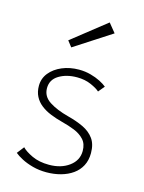

<svg xmlns="http://www.w3.org/2000/svg" viewBox="-102 -700 583 775"><g transform="rotate(15 189.5 -313.0)"><path d="M189.5 -422.5Q215 -422.5 238 -416.2Q261 -410 279 -400.8Q297 -391.5 307 -383L285.5 -357Q274.5 -367.5 248.5 -379Q222.5 -390.5 189.5 -390.5Q145.5 -390.5 114.2 -371.5Q83 -352.5 83 -317Q83 -282.5 114.2 -262.2Q145.5 -242 195 -229Q232 -219.5 260.8 -205.8Q289.5 -192 306 -169.2Q322.5 -146.5 322.5 -109Q322.5 -79 310.5 -56.2Q298.5 -33.5 277.2 -18.5Q256 -3.5 228 4.2Q200 12 168 12Q137.5 12 110.8 4.8Q84 -2.5 64 -13Q44 -23.5 33 -33L56 -62.5Q69 -48.5 99 -34.2Q129 -20 170.5 -20Q221 -20 254.5 -44.8Q288 -69.5 288 -109Q288 -138.5 272 -156Q256 -173.5 230.5 -183.8Q205 -194 177 -201Q150 -208 126.8 -217.5Q103.5 -227 86 -240.8Q68.5 -254.5 58.8 -273.5Q49 -292.5 49 -317.5Q49 -348.5 68 -372Q87 -395.5 119 -409Q151 -422.5 189.5 -422.5ZM135 -501 116 -525.5 259 -638.5 289.5 -601Z"/></g></svg>

Font: League Spartan Thin
Style: Regular
Weight: 100
Foundry: The League of Moveable Type
Version: Version 2.002